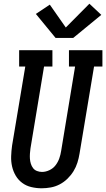

<svg xmlns="http://www.w3.org/2000/svg" viewBox="-20 -1005 571 1033"><path d="M204 8Q176 8 148.5 1.5Q121 -5 99.5 -21Q78 -37 64.5 -60Q51 -83 45 -109.5Q39 -136 40 -164.5Q41 -193 45 -222L116 -647H83V-735H262V-647H217L144 -207Q142 -193 141 -178.5Q140 -164 141 -150.5Q142 -137 146 -124Q150 -111 158 -100.5Q166 -90 179 -85Q192 -80 206 -80Q226 -80 246 -89.5Q266 -99 279 -116Q292 -133 299 -153Q306 -173 309 -193L384 -647H351V-735H531V-647H486L408 -179Q404 -154 396.5 -130Q389 -106 375.5 -84Q362 -62 343 -43.5Q324 -25 301 -13Q278 -1 253 3.5Q228 8 204 8ZM279 -801 173 -930 248 -980 334 -857 461 -985 525 -925 374 -801Z"/></svg>

Font: Iosevka Curly Slab SmBdObl
Style: Regular
Weight: 600
Italic angle: -9°
Monospace: yes
Designer: Belleve Invis
Foundry: Belleve Invis
Version: Version 11.0.0; ttfautohint (v1.8.3)